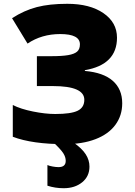

<svg xmlns="http://www.w3.org/2000/svg" viewBox="-20 -744 706 1004"><path d="M591.8 -546.9Q591.8 -405.8 423.8 -377V-373Q520.5 -364.7 569.8 -321.3Q619.1 -277.8 619.1 -204.1Q619.1 -139.6 583.3 -91.1Q547.4 -42.5 479.5 -16.4Q411.6 9.8 318.8 9.8Q148.4 9.8 46.9 -28.8V-194.8Q88.4 -173.8 152.6 -160.9Q216.8 -147.9 269 -147.9Q351.6 -147.9 386.2 -165Q420.9 -182.1 420.9 -222.2Q420.9 -293.9 256.8 -293.9H172.9V-450.2H248Q304.7 -450.2 336.7 -455.8Q368.7 -461.4 383.3 -474.1Q397.9 -486.8 397.9 -512.2Q397.9 -565.9 294.9 -565.9Q197.8 -565.9 124 -516.1L43 -648.9Q106.9 -689.9 172.9 -707Q238.8 -724.1 332 -724.1Q449.7 -724.1 520.8 -675.3Q591.8 -626.5 591.8 -546.9ZM323.7 97.2Q323.7 77.1 310.8 57.1Q297.9 37.1 258.8 0H362.8Q408.7 32.2 428.2 62.7Q447.8 93.3 447.8 127Q447.8 178.2 409.7 209.2Q371.6 240.2 313 240.2Q268.6 240.2 228 227.1V119.1Q237.8 123.5 255.1 126.7Q272.5 129.9 286.1 129.9Q323.7 129.9 323.7 97.2Z"/></svg>

Font: Open Sans ExtBd
Style: Bold
Weight: 800
Foundry: Ascender Corporation
Version: Version 1.10